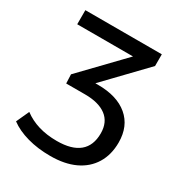

<svg xmlns="http://www.w3.org/2000/svg" viewBox="-162 -605 854 909"><g transform="rotate(30 265.0 -150.5)"><path d="M243 190Q174 190 117 174Q60 158 21 129L53 59Q89 86 134 99.5Q179 113 234 113Q315 113 356 79Q397 45 397 -22Q397 -83 356 -114Q315 -145 240 -145H137L135 -194L372 -440V-414H42V-491H460V-427L233 -191L210 -215H270Q375 -215 433.5 -165.5Q492 -116 492 -27Q492 40 462 89Q432 138 376.5 164Q321 190 243 190Z"/></g></svg>

Font: Nunito Sans 10pt Medium
Style: Regular
Weight: 500
Designer: Vernon Adams
Foundry: Vernon Adams
Version: Version 3.101;gftools[0.9.27]